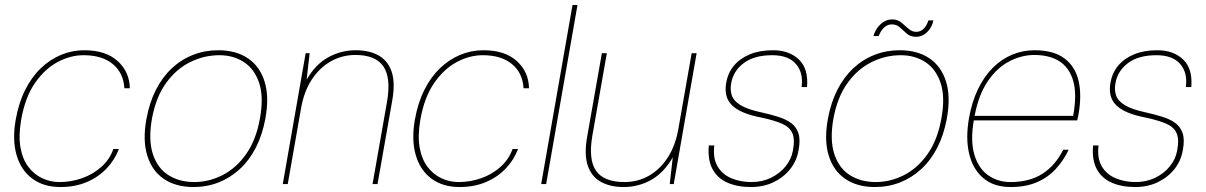

<svg xmlns="http://www.w3.org/2000/svg" viewBox="-20 -740 4850 772"><path d="M223 12Q155 12 109.5 -22Q64 -56 46.5 -117Q29 -178 43 -258Q55 -326 81 -378Q107 -430 144 -465.5Q181 -501 225.5 -519.5Q270 -538 319 -538Q405 -538 453 -494.5Q501 -451 502 -385H480Q477 -446 434 -482Q391 -518 316 -518Q263 -518 211.5 -490.5Q160 -463 120.5 -406Q81 -349 65 -258Q54 -193 62.5 -146Q71 -99 94.5 -68.5Q118 -38 150.5 -23Q183 -8 219 -8Q266 -8 310 -23.5Q354 -39 387.5 -69Q421 -99 436 -141H458Q442 -98 409 -63Q376 -28 329 -8Q282 12 223 12Z M758 12Q687 12 639 -20.5Q591 -53 572 -115Q553 -177 569 -263Q581 -328 607 -379Q633 -430 671 -465.5Q709 -501 756.5 -519.5Q804 -538 857 -538Q929 -538 977 -505.5Q1025 -473 1044 -411.5Q1063 -350 1047 -263Q1035 -198 1009 -147Q983 -96 944.5 -60.5Q906 -25 859 -6.5Q812 12 758 12ZM761 -8Q820 -8 875 -36Q930 -64 970 -121Q1010 -178 1025 -263Q1041 -350 1022 -406.5Q1003 -463 960.5 -490.5Q918 -518 862 -518Q801 -518 745 -490.5Q689 -463 648 -406.5Q607 -350 591 -263Q576 -178 594.5 -121Q613 -64 657 -36Q701 -8 761 -8Z M1117 0 1209 -526H1225L1213 -420Q1249 -482 1300.5 -510Q1352 -538 1410 -538Q1464 -538 1501.5 -517.5Q1539 -497 1554.5 -452.5Q1570 -408 1557 -335L1498 0H1478L1536 -330Q1553 -427 1521.5 -473Q1490 -519 1409 -519Q1356 -519 1310.5 -493.5Q1265 -468 1233.5 -420Q1202 -372 1190 -302L1137 0Z M1828 12Q1760 12 1714.5 -22Q1669 -56 1651.5 -117Q1634 -178 1648 -258Q1660 -326 1686 -378Q1712 -430 1749 -465.5Q1786 -501 1830.5 -519.5Q1875 -538 1924 -538Q2010 -538 2058 -494.5Q2106 -451 2107 -385H2085Q2082 -446 2039 -482Q1996 -518 1921 -518Q1868 -518 1816.5 -490.5Q1765 -463 1725.5 -406Q1686 -349 1670 -258Q1659 -193 1667.5 -146Q1676 -99 1699.5 -68.5Q1723 -38 1755.5 -23Q1788 -8 1824 -8Q1871 -8 1915 -23.5Q1959 -39 1992.5 -69Q2026 -99 2041 -141H2063Q2047 -98 2014 -63Q1981 -28 1934 -8Q1887 12 1828 12Z M2156 0 2282 -720H2302L2176 0Z M2488 12Q2434 12 2396.5 -8.5Q2359 -29 2343.5 -73.5Q2328 -118 2341 -191L2400 -526H2420L2362 -196Q2345 -99 2376.5 -53.5Q2408 -8 2491 -8Q2544 -8 2588.5 -33Q2633 -58 2664.5 -106Q2696 -154 2708 -224L2761 -526H2781L2689 0H2673L2685 -107Q2649 -45 2598 -16.5Q2547 12 2488 12Z M2999 12Q2945 12 2905 -5.5Q2865 -23 2845 -60Q2825 -97 2830 -155H2852Q2846 -103 2865.5 -70.5Q2885 -38 2921.5 -23Q2958 -8 3002 -8Q3044 -8 3079.5 -25Q3115 -42 3138.5 -71Q3162 -100 3168 -134Q3177 -181 3165.5 -205.5Q3154 -230 3123.5 -243Q3093 -256 3043 -267Q3000 -275 2970 -287.5Q2940 -300 2923 -317Q2906 -334 2900.5 -356.5Q2895 -379 2900 -408Q2907 -447 2931 -476Q2955 -505 2995 -521.5Q3035 -538 3088 -538Q3153 -538 3192 -501Q3231 -464 3225 -390H3203Q3211 -447 3180.5 -482.5Q3150 -518 3085 -518Q3012 -518 2970 -486Q2928 -454 2920 -405Q2915 -379 2922.5 -356.5Q2930 -334 2958 -317Q2986 -300 3042 -288Q3078 -280 3108.5 -270.5Q3139 -261 3160 -246Q3181 -231 3190 -205Q3199 -179 3191 -137Q3184 -94 3157.5 -60.5Q3131 -27 3090.5 -7.5Q3050 12 2999 12Z M3498 12Q3427 12 3379 -20.5Q3331 -53 3312 -115Q3293 -177 3309 -263Q3321 -328 3347 -379Q3373 -430 3411 -465.5Q3449 -501 3496.5 -519.5Q3544 -538 3597 -538Q3669 -538 3717 -505.5Q3765 -473 3784 -411.5Q3803 -350 3787 -263Q3775 -198 3749 -147Q3723 -96 3684.5 -60.5Q3646 -25 3599 -6.5Q3552 12 3498 12ZM3501 -8Q3560 -8 3615 -36Q3670 -64 3710 -121Q3750 -178 3765 -263Q3781 -350 3762 -406.5Q3743 -463 3700.5 -490.5Q3658 -518 3602 -518Q3541 -518 3485 -490.5Q3429 -463 3388 -406.5Q3347 -350 3331 -263Q3316 -178 3334.5 -121Q3353 -64 3397 -36Q3441 -8 3501 -8ZM3492 -595Q3500 -624 3521 -643Q3542 -662 3567 -662Q3589 -662 3604 -649.5Q3619 -637 3633 -624.5Q3647 -612 3664 -612Q3681 -612 3693.5 -624Q3706 -636 3713 -658H3733Q3728 -631 3708.5 -611.5Q3689 -592 3663 -592Q3641 -592 3626.5 -604.5Q3612 -617 3598.5 -629.5Q3585 -642 3566 -642Q3549 -642 3535.5 -630Q3522 -618 3513 -595Z M4044 12Q3976 12 3934 -23.5Q3892 -59 3877 -121Q3862 -183 3876 -264Q3888 -332 3913 -383Q3938 -434 3973 -468.5Q4008 -503 4050.5 -520.5Q4093 -538 4140 -538Q4216 -538 4259.5 -505.5Q4303 -473 4316.5 -416Q4330 -359 4317 -283Q4316 -275 4314.5 -269.5Q4313 -264 4311 -256H3886L3889 -274H4295Q4311 -362 4295 -415.5Q4279 -469 4239 -494Q4199 -519 4139 -519Q4088 -519 4038.5 -493.5Q3989 -468 3951.5 -413Q3914 -358 3898 -270L3896 -259Q3881 -175 3897.5 -119Q3914 -63 3953 -35.5Q3992 -8 4043 -8Q4119 -8 4171 -41Q4223 -74 4255 -138H4277Q4256 -94 4224.5 -60Q4193 -26 4148.5 -7Q4104 12 4044 12Z M4544 12Q4490 12 4450 -5.5Q4410 -23 4390 -60Q4370 -97 4375 -155H4397Q4391 -103 4410.5 -70.5Q4430 -38 4466.5 -23Q4503 -8 4547 -8Q4589 -8 4624.5 -25Q4660 -42 4683.5 -71Q4707 -100 4713 -134Q4722 -181 4710.5 -205.5Q4699 -230 4668.5 -243Q4638 -256 4588 -267Q4545 -275 4515 -287.5Q4485 -300 4468 -317Q4451 -334 4445.5 -356.5Q4440 -379 4445 -408Q4452 -447 4476 -476Q4500 -505 4540 -521.5Q4580 -538 4633 -538Q4698 -538 4737 -501Q4776 -464 4770 -390H4748Q4756 -447 4725.5 -482.5Q4695 -518 4630 -518Q4557 -518 4515 -486Q4473 -454 4465 -405Q4460 -379 4467.5 -356.5Q4475 -334 4503 -317Q4531 -300 4587 -288Q4623 -280 4653.5 -270.5Q4684 -261 4705 -246Q4726 -231 4735 -205Q4744 -179 4736 -137Q4729 -94 4702.5 -60.5Q4676 -27 4635.5 -7.5Q4595 12 4544 12Z"/></svg>

Font: DM Sans 9pt Thin
Style: Italic
Weight: 250
Italic angle: -10°
Version: Version 4.004;gftools[0.9.30]